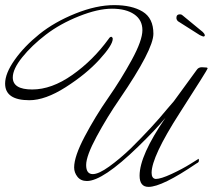

<svg xmlns="http://www.w3.org/2000/svg" viewBox="-247 -715 832 751"><path d="M362 -15Q382 -15 424 -34.5Q466 -54 498 -74L530 -94Q531 -92 531 -86Q531 -80 522 -76Q387 16 334 16Q299 16 299 -28Q299 -107 400 -254Q362 -208 293 -141Q155 -7 93 -7Q69 -7 56 -23.5Q43 -40 43 -60Q43 -103 84.5 -181.5Q126 -260 176.5 -332.5Q227 -405 268.5 -481Q310 -557 310 -597Q310 -637 278 -659Q246 -681 191 -681Q136 -681 62 -651.5Q-12 -622 -67.5 -579.5Q-123 -537 -160 -491Q-197 -445 -197 -412Q-197 -365 -121 -365Q-45 -365 36 -422Q117 -479 178 -563Q183 -571 188 -571H189Q194 -568 194 -563Q194 -539 142 -482Q90 -425 10 -374Q-70 -323 -132 -323Q-227 -323 -227 -388Q-227 -428 -189.5 -481Q-152 -534 -93 -581.5Q-34 -629 48 -662Q130 -695 199.5 -695Q269 -695 311 -669.5Q353 -644 353 -583Q353 -521 221 -328Q172 -257 131 -181Q90 -105 90 -69.5Q90 -34 116 -34Q139 -34 180 -63.5Q221 -93 264 -134Q350 -219 408 -290L433 -319L522 -441Q529 -452 542 -452L559 -451Q565 -451 565 -447Q565 -443 455.5 -272.5Q346 -102 346 -39Q346 -28 350 -22Q354 -16 362 -15ZM550 -572Q546 -572 534 -578L449 -632Q443 -638 443 -645Q443 -659 457 -659Q463 -659 467 -655L546 -590Q560 -576 550 -572Z"/></svg>

Font: Mr De Haviland
Style: Regular
Weight: 400
Designer: Alejandro Paul
Foundry: Alejandro Paul
Version: Version 1.000